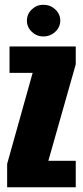

<svg xmlns="http://www.w3.org/2000/svg" viewBox="-20 -786 348 806"><path d="M10 0V-98L117 -480H20V-591H298V-516L183 -111H298V0ZM162 -633Q134 -633 113.5 -652.5Q93 -672 93 -699Q93 -727 113.5 -746.5Q134 -766 162 -766Q191 -766 212 -746.5Q233 -727 233 -700Q233 -672 212 -652.5Q191 -633 162 -633Z"/></svg>

Font: Alumni Sans Thin Black
Style: Regular
Weight: 900
Version: Version 1.018